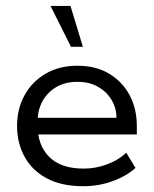

<svg xmlns="http://www.w3.org/2000/svg" viewBox="-20 -634 532 664"><path d="M267.9 10Q192.6 10 141.6 -17.4Q90.5 -44.8 64.8 -92.3Q39 -139.7 39 -198.4Q39 -257.2 64.7 -304.2Q90.3 -351.2 137.3 -378.9Q184.3 -406.7 247.8 -406.7Q311.8 -406.7 357.8 -378.9Q403.7 -351.2 428.5 -304.4Q453.2 -257.6 453.2 -198.1V-169H82.6V-226.5H383Q382.6 -259.8 366.2 -287.9Q349.8 -316 319.6 -333.5Q289.4 -351 247.8 -351Q204.6 -351 173.8 -332.4Q143.1 -313.8 126.7 -283.4Q110.3 -253 110.3 -217.5V-198.4Q110.3 -131.4 150.5 -91.1Q190.7 -50.9 270.1 -50.9Q312.1 -50.9 351.6 -66.2Q391.2 -81.4 416.7 -105.8L448.6 -53.3Q416.1 -24.2 368.2 -7.1Q320.4 10 267.9 10ZM225.5 -472.2 154.7 -613.5H223.8L266.6 -472.2Z"/></svg>

Font: Rokkitt SemiBold
Style: Regular
Weight: 600
Designer: Vernon Adams
Foundry: Vernon Adams
Version: Version 3.103